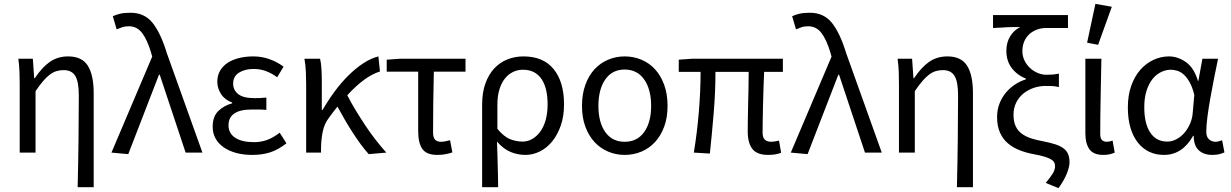

<svg xmlns="http://www.w3.org/2000/svg" viewBox="-20 -790 6373 994"><path d="M382 179Q385 59 386.5 -66Q388 -191 388 -297Q388 -366 370 -396.5Q352 -427 309 -427Q289 -427 271.5 -421.5Q254 -416 237 -403Q220 -390 202.5 -369.5Q185 -349 164 -318V0H82V-353Q82 -382 81 -415Q80 -448 75 -486H150L157 -385H160Q198 -442 238.5 -470Q279 -498 333 -498Q404 -498 434.5 -450Q465 -402 465 -308V179Z M644 8 557 0 768 -497 762 -518Q742 -585 715.5 -619.5Q689 -654 647 -654Q627 -654 612.5 -649Q598 -644 584 -638L564 -706Q581 -714 602 -719Q623 -724 656 -724Q728 -724 770 -671.5Q812 -619 844 -514L1028 0H941L807 -403H803Z M1286 12Q1241 12 1203.5 2Q1166 -8 1138.5 -27Q1111 -46 1096 -73Q1081 -100 1081 -134Q1081 -187 1110.5 -215.5Q1140 -244 1182 -255V-259Q1144 -273 1124.5 -303Q1105 -333 1105 -367Q1105 -400 1120 -425Q1135 -450 1160.5 -466Q1186 -482 1219.5 -490Q1253 -498 1291 -498Q1335 -498 1374.5 -484Q1414 -470 1448 -445L1415 -390Q1386 -411 1356.5 -422Q1327 -433 1293 -433Q1248 -433 1217.5 -414Q1187 -395 1187 -357Q1187 -324 1213 -303Q1239 -282 1298 -282Q1312 -282 1326 -282.5Q1340 -283 1359 -285V-221Q1337 -223 1319 -223Q1301 -223 1283 -223Q1163 -223 1163 -141Q1163 -100 1197.5 -77Q1232 -54 1295 -54Q1330 -54 1361.5 -65Q1393 -76 1428 -103L1463 -48Q1419 -14 1378 -1Q1337 12 1286 12Z M1889 8Q1869 -14 1848 -42.5Q1827 -71 1806 -103.5Q1785 -136 1765 -170.5Q1745 -205 1727 -238Q1716 -224 1704.5 -209.5Q1693 -195 1682 -179Q1660 -150 1651.5 -111.5Q1643 -73 1642 -25V0H1565V-353Q1565 -382 1563.5 -418Q1562 -454 1556 -486H1637Q1642 -466 1644 -435.5Q1646 -405 1646 -373V-221H1650Q1679 -271 1713 -317Q1747 -363 1784.5 -400Q1822 -437 1861 -462.5Q1900 -488 1939 -498L1947 -420Q1906 -407 1864.5 -376.5Q1823 -346 1778 -297Q1796 -261 1820 -221.5Q1844 -182 1870 -142.5Q1896 -103 1924.5 -66.5Q1953 -30 1980 0Z M2244 12Q2188 12 2166.5 -19Q2145 -50 2145 -110V-419H1982V-481L2052 -486H2390V-419H2226Q2224 -337 2223 -257.5Q2222 -178 2222 -104Q2222 -78 2232.5 -67Q2243 -56 2263 -56Q2274 -56 2286 -58.5Q2298 -61 2310 -64L2322 -1Q2308 4 2287.5 8Q2267 12 2244 12Z M2476 179V-248Q2476 -311 2493 -358Q2510 -405 2539 -436Q2568 -467 2607 -482.5Q2646 -498 2690 -498Q2793 -498 2846.5 -432Q2900 -366 2900 -250Q2900 -188 2883 -139.5Q2866 -91 2838 -57Q2810 -23 2774 -5.5Q2738 12 2700 12Q2661 12 2624 -3Q2587 -18 2553 -57Q2554 -24 2555 4.5Q2556 33 2556.5 61Q2557 89 2558 118Q2559 147 2559 179ZM2685 -57Q2712 -57 2735.5 -70.5Q2759 -84 2777 -108.5Q2795 -133 2805 -169Q2815 -205 2815 -250Q2815 -290 2807.5 -323Q2800 -356 2784.5 -379.5Q2769 -403 2745 -416Q2721 -429 2687 -429Q2660 -429 2636 -417.5Q2612 -406 2594 -383.5Q2576 -361 2565.5 -327Q2555 -293 2555 -247V-123Q2589 -82 2621 -69.5Q2653 -57 2685 -57Z M3214 12Q3169 12 3128.5 -5Q3088 -22 3058 -54.5Q3028 -87 3010.5 -134Q2993 -181 2993 -242Q2993 -303 3010.5 -351Q3028 -399 3058 -431.5Q3088 -464 3128.5 -481Q3169 -498 3214 -498Q3260 -498 3300.5 -481Q3341 -464 3371 -431.5Q3401 -399 3418.5 -351Q3436 -303 3436 -242Q3436 -181 3418.5 -134Q3401 -87 3371 -54.5Q3341 -22 3300.5 -5Q3260 12 3214 12ZM3214 -56Q3279 -56 3315 -106.5Q3351 -157 3351 -242Q3351 -327 3315 -378.5Q3279 -430 3214 -430Q3149 -430 3113.5 -378.5Q3078 -327 3078 -242Q3078 -157 3113.5 -106.5Q3149 -56 3214 -56Z M3957 12Q3899 12 3875 -19Q3851 -50 3851 -110Q3851 -129 3851.5 -164.5Q3852 -200 3853 -243Q3854 -286 3855 -332Q3856 -378 3856 -418H3684Q3684 -315 3675 -206.5Q3666 -98 3655 5L3572 0Q3589 -103 3598 -211Q3607 -319 3607 -418H3494V-481L3564 -486H4033V-418H3936Q3934 -377 3932.5 -329.5Q3931 -282 3930 -237.5Q3929 -193 3928.5 -157.5Q3928 -122 3928 -104Q3928 -78 3939.5 -67Q3951 -56 3974 -56Q3986 -56 4013 -62L4024 1Q4011 6 3994.5 9Q3978 12 3957 12Z M4161 8 4074 0 4285 -497 4279 -518Q4259 -585 4232.5 -619.5Q4206 -654 4164 -654Q4144 -654 4129.5 -649Q4115 -644 4101 -638L4081 -706Q4098 -714 4119 -719Q4140 -724 4173 -724Q4245 -724 4287 -671.5Q4329 -619 4361 -514L4545 0H4458L4324 -403H4320Z M4934 179Q4937 59 4938.5 -66Q4940 -191 4940 -297Q4940 -366 4922 -396.5Q4904 -427 4861 -427Q4841 -427 4823.5 -421.5Q4806 -416 4789 -403Q4772 -390 4754.5 -369.5Q4737 -349 4716 -318V0H4634V-353Q4634 -382 4633 -415Q4632 -448 4627 -486H4702L4709 -385H4712Q4750 -442 4790.5 -470Q4831 -498 4885 -498Q4956 -498 4986.5 -450Q5017 -402 5017 -308V179Z M5460 184 5394 157Q5420 125 5431 107Q5442 89 5442 69Q5442 58 5437 49.5Q5432 41 5419.5 34Q5407 27 5385.5 20.5Q5364 14 5331 8Q5292 1 5258 -12.5Q5224 -26 5198 -48Q5172 -70 5157 -103.5Q5142 -137 5142 -185Q5142 -221 5154 -252.5Q5166 -284 5186.5 -309Q5207 -334 5234 -352Q5261 -370 5291 -379V-383Q5246 -401 5218 -437.5Q5190 -474 5190 -527Q5190 -569 5209 -601Q5228 -633 5262 -650Q5242 -650 5226 -650Q5210 -650 5194.5 -649Q5179 -648 5161.5 -647Q5144 -646 5121 -645V-712H5509V-645H5395Q5371 -645 5349 -637Q5327 -629 5310 -614Q5293 -599 5283 -576.5Q5273 -554 5273 -525Q5273 -499 5284 -476.5Q5295 -454 5313 -437.5Q5331 -421 5353 -412Q5375 -403 5397 -403Q5417 -403 5429.5 -404Q5442 -405 5462 -409V-339Q5442 -344 5427 -344.5Q5412 -345 5392 -345Q5361 -345 5331.5 -335Q5302 -325 5278.5 -306Q5255 -287 5241 -259Q5227 -231 5227 -196Q5227 -160 5238.5 -136Q5250 -112 5271 -97Q5292 -82 5320.5 -73Q5349 -64 5383 -58Q5419 -51 5444.5 -42.5Q5470 -34 5486 -22Q5502 -10 5509.5 7.5Q5517 25 5517 50Q5517 73 5503.5 107.5Q5490 142 5460 184Z M5692 12Q5641 12 5620 -17.5Q5599 -47 5599 -101V-486H5682Q5680 -387 5678 -285Q5676 -183 5676 -95Q5676 -56 5710 -56Q5722 -56 5740 -62L5751 0Q5740 5 5726 8.5Q5712 12 5692 12ZM5608 -569 5651 -770 5736 -755 5665 -558Z M6006 12Q5964 12 5930 -4Q5896 -20 5871 -51.5Q5846 -83 5832.5 -128.5Q5819 -174 5819 -234Q5819 -297 5836.5 -346Q5854 -395 5883.5 -428.5Q5913 -462 5951.5 -480Q5990 -498 6032 -498Q6077 -498 6119 -469Q6161 -440 6182 -371H6184L6205 -486H6286Q6276 -438 6265.5 -385.5Q6255 -333 6246 -282Q6237 -231 6231 -185.5Q6225 -140 6225 -107Q6225 -82 6239 -69Q6253 -56 6273 -56Q6281 -56 6290 -58.5Q6299 -61 6307 -64L6319 -1Q6308 4 6293 8Q6278 12 6256 12Q6212 12 6186 -12Q6160 -36 6160 -87H6157Q6101 12 6006 12ZM6023 -57Q6047 -57 6070 -69Q6093 -81 6111 -101.5Q6129 -122 6141 -149.5Q6153 -177 6155 -208L6163 -299Q6153 -339 6139 -364Q6125 -389 6109 -403.5Q6093 -418 6075.5 -423.5Q6058 -429 6041 -429Q6015 -429 5990 -416.5Q5965 -404 5946 -380Q5927 -356 5915.5 -319.5Q5904 -283 5904 -235Q5904 -150 5935 -103.5Q5966 -57 6023 -57Z"/></svg>

Font: Processing Sans Pro
Style: Regular
Weight: 400
Designer: Paul D. Hunt
Foundry: Adobe Systems Incorporated
Version: Version 2.020;PS 2.000;hotconv 1.0.86;makeotf.lib2.5.63406